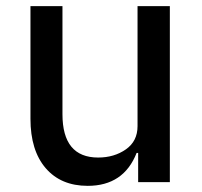

<svg xmlns="http://www.w3.org/2000/svg" viewBox="-20 -592 656 624"><path d="M265 12Q178 12 128.5 -45.5Q79 -103 79 -206V-572H183V-221Q183 -80 299 -80Q351 -80 389 -106.5Q427 -133 427 -182V-572H532V0H429V-95H424Q382 12 265 12Z"/></svg>

Font: Anuphan Medium
Style: Regular
Weight: 500
Designer: Mike Abbink, Paul van der Laan, Pieter van Rosmalen, Mint Tantisuwanna
Foundry: Bold Monday; Cadson Demak
Version: Version 3.002;hotconv 1.0.109;makeotfexe 2.5.65596